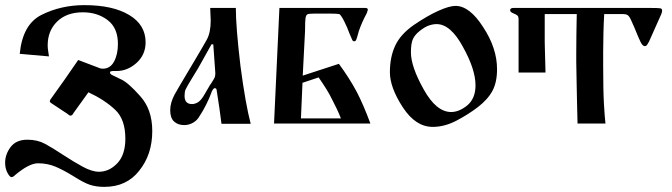

<svg xmlns="http://www.w3.org/2000/svg" viewBox="-20 -482 2621 749"><path d="M171 -262 57 -272Q68 -387 142 -424Q218 -462 309 -462Q420 -462 484 -423.5Q548 -385 548 -317Q548 -268 512 -236Q477 -205 435 -205H420Q409 -204 409 -200Q409 -194 416 -190Q423 -186 451 -173Q479 -161 526 -108Q574 -56 574 29Q574 121 523 184Q474 247 387 247Q354 247 329.5 238.5Q305 230 266 205Q227 181 196 168Q165 155 128 155Q94 155 40 200Q31 209 25 209Q18 209 9 192Q0 175 0 153Q0 120 21.5 91.5Q43 63 87 63Q126 63 155.5 79Q185 95 226 122Q267 149 303 168.5Q339 188 366 188Q406 188 437.5 155Q469 122 469 59Q469 -17 429 -54Q389 -92 325 -122Q310 -102 295.5 -81Q281 -60 266 -40Q262 -31 255 -31Q250 -31 243 -38L184 -77Q177 -81 176 -83Q175 -85 174 -87Q176 -94 179 -97Q206 -134 232.5 -172Q259 -210 285 -248L372 -215Q374 -215 376.5 -214.5Q379 -214 381 -214Q410 -214 425 -242Q440 -270 440 -311Q440 -373 400 -403.5Q360 -434 303 -434Q240 -434 203 -398Q166 -362 166 -305Q166 -294 168 -282.5Q170 -271 171 -262Z M958 1H844Q840 -29 836 -59Q832 -89 827 -118Q826 -125 825 -131.5Q824 -138 818 -138Q810 -138 802 -114Q798 -102 785 -75.5Q772 -49 759 -30Q750 -13 733.5 -3.5Q717 6 699 6Q674 6 659 -8Q644 -22 644 -52Q644 -81 661 -113Q666 -122 678.5 -143.5Q691 -165 707.5 -192.5Q724 -220 740 -247Q756 -274 768.5 -295.5Q781 -317 786 -326Q802 -354 802 -402L800 -451H900Q900 -377 918 -225Q928 -149 938 -93Q948 -37 958 1ZM812 -309H805L753 -216L728 -175Q709 -144 704 -133Q700 -124 700 -108Q700 -76 729 -76Q741 -76 753 -83.5Q765 -91 778 -114L799 -150L804 -157Q815 -174 817.5 -180Q820 -186 820 -197Z M1362 -321H1360Q1357 -321 1354.5 -325.5Q1352 -330 1343 -352Q1334 -377 1322.5 -399.5Q1311 -422 1304 -427Q1299 -428 1290 -428.5Q1281 -429 1264 -429H1209Q1184 -429 1179 -426Q1174 -423 1172 -412.5Q1170 -402 1170 -361L1161 -187L1302 -233Q1324 -203 1340.5 -177Q1357 -151 1372 -123Q1398 -73 1425 0H1049L1070 -451H1405Q1415 -451 1415 -444L1411 -431Q1391 -394 1380 -361Q1372 -332 1369.5 -326.5Q1367 -321 1362 -321ZM1160 -159 1154 -20H1310Q1303 -38 1294.5 -56Q1286 -74 1276 -93Q1266 -114 1252.5 -135.5Q1239 -157 1223 -180Z M1501 -200Q1501 -260 1522 -304.5Q1543 -349 1595 -385Q1648 -421 1690.5 -440Q1733 -459 1757 -459Q1812 -459 1865 -376Q1919 -294 1919 -212Q1919 -161 1901 -127.5Q1883 -94 1844 -64Q1806 -35 1760 -11Q1714 13 1668 13Q1601 13 1551 -64Q1501 -141 1501 -200ZM1583 -278Q1583 -222 1633 -133Q1682 -45 1740 -45Q1771 -45 1803 -71Q1835 -98 1835 -149Q1835 -211 1786 -299Q1738 -388 1683 -388Q1669 -388 1653 -382.5Q1637 -377 1617 -361Q1598 -346 1590.5 -329Q1583 -312 1583 -278Z M2105 -319Q2105 -312 2105.5 -295Q2106 -278 2106.5 -257.5Q2107 -237 2107.5 -220.5Q2108 -204 2108 -199H2003V-406Q2003 -417 1999 -421Q1995 -425 1982.5 -430Q1970 -435 1970 -442Q1970 -451 1983 -451H2516Q2550 -451 2556.5 -449.5Q2563 -448 2563 -440Q2563 -435 2559.5 -426.5Q2556 -418 2545 -394L2512 -320Q2509 -314 2505 -308Q2501 -302 2495 -302Q2487 -302 2479 -318Q2471 -334 2455 -374Q2438 -415 2432 -420Q2426 -427 2411 -427H2337Q2335 -392 2334 -352.5Q2333 -313 2333 -279.5Q2333 -246 2333 -227Q2333 -128 2336 -76.5Q2339 -25 2342 0H2233Q2232 -47 2231 -83.5Q2230 -120 2229.5 -156.5Q2229 -193 2228 -240Q2228 -255 2228 -273Q2228 -308 2228.5 -343.5Q2229 -379 2229.5 -403Q2230 -427 2230 -427H2105Z"/></svg>

Font: Pochaevsk
Style: Regular
Weight: 400
Version: Version 1.210; ttfautohint (v1.8.4.7-5d5b)